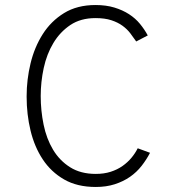

<svg xmlns="http://www.w3.org/2000/svg" viewBox="-20 -732 692 764"><path d="M361 12Q287 12 235 -18Q183 -48 150 -98Q117 -148 101.5 -212.5Q86 -277 86 -346V-350Q86 -415 101.5 -479.5Q117 -544 150 -596Q183 -648 235 -680Q287 -712 360 -712Q402 -712 435 -702Q468 -692 493.5 -675.5Q519 -659 537 -637Q555 -615 568 -591Q557 -585 545 -579Q533 -573 522 -567Q511 -583 498.5 -599.5Q486 -616 467.5 -629.5Q449 -643 423 -651.5Q397 -660 360 -660Q301 -660 260 -632.5Q219 -605 192.5 -561Q166 -517 154 -461.5Q142 -406 142 -350Q142 -292 153.5 -236Q165 -180 191 -136.5Q217 -93 259 -66.5Q301 -40 361 -40Q394 -40 420.5 -48.5Q447 -57 467.5 -71.5Q488 -86 503 -104Q518 -122 528 -142Q540 -137 552.5 -133Q565 -129 577 -124Q563 -97 543.5 -72Q524 -47 497.5 -28.5Q471 -10 437 1Q403 12 361 12Z"/></svg>

Font: Transpass ExtraLight
Style: Regular
Weight: 200
Designer: Delve Withrington
Foundry: Delve Fonts
Version: Version 1.001;December 18, 2019;FontCreator 12.0.0.2547 64-b